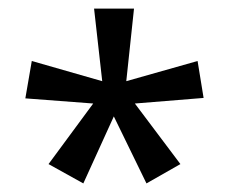

<svg xmlns="http://www.w3.org/2000/svg" viewBox="-20 -780 535 447"><path d="M292 -760 274 -591 440 -638 454 -552 294 -539 400 -398 321 -353 245 -509 174 -353 93 -398 197 -539 39 -551 54 -638 218 -591 199 -760Z"/></svg>

Font: Noto Sans SemiCondensed
Style: Regular
Weight: 400
Width: 4
Version: Version 2.013